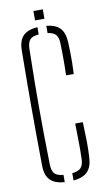

<svg xmlns="http://www.w3.org/2000/svg" viewBox="-98 -935 541 987"><g transform="rotate(-10 172.5 -442.0)"><path d="M157 5.5Q107 2 82.5 -22Q58 -46 57 -97Q56 -180.5 55.5 -254.5Q55 -328.5 55 -399.2Q55 -470 55.5 -544Q56 -618 57 -701Q58 -752 82.2 -776Q106.5 -800 157 -803.5V-765.5Q125 -763.5 111.5 -749.2Q98 -735 97 -701Q95 -609 94.2 -537Q93.5 -465 93.5 -399.2Q93.5 -333.5 94.2 -261.5Q95 -189.5 97 -97Q98 -63.5 111.5 -49.2Q125 -35 157 -32.5ZM203 5V-33Q235 -36.5 248.5 -50.8Q262 -65 263 -97Q264 -120 264 -145Q264 -170 263.5 -202.8Q263 -235.5 262 -282H302Q304.5 -220.5 305 -180.2Q305.5 -140 303 -97Q300.5 -48 276.5 -23.8Q252.5 0.5 203 5ZM259 -534Q260 -565.5 260.2 -591.5Q260.5 -617.5 260.2 -643.5Q260 -669.5 259 -701Q258 -732.5 245.2 -746.8Q232.5 -761 203 -764.5V-802.5Q250.5 -798 273.5 -774Q296.5 -750 299 -701Q300.5 -669.5 301 -643.5Q301.5 -617.5 301 -591.5Q300.5 -565.5 299 -534ZM151 -840V-889H200V-840Z"/></g></svg>

Font: Big Shoulders Stencil Text SC Thin
Style: Regular
Weight: 100
Designer: Patric King
Foundry: XO Type Co
Version: Version 2.001